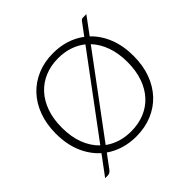

<svg xmlns="http://www.w3.org/2000/svg" viewBox="-192 -932 1177 1177"><g transform="rotate(-45 396.0 -344.0)"><path d="M225.5 -89Q260.5 -63.5 303 -50.2Q345.5 -37 395.5 -37Q459 -37 511.5 -58.5Q564 -80 601.5 -121Q639 -162 659.5 -220.8Q680 -279.5 680 -354Q680 -430 658.5 -489.8Q637 -549.5 598 -590.5ZM574 -613Q538 -641.5 493.2 -656.5Q448.5 -671.5 395.5 -671.5Q332.5 -671.5 280 -649.8Q227.5 -628 189.8 -587Q152 -546 131.2 -487Q110.5 -428 110.5 -354Q110.5 -274 134 -212.8Q157.5 -151.5 200.5 -110.5ZM627 -629Q677.5 -581.5 705.2 -511.8Q733 -442 733 -354Q733 -272 708.5 -205.2Q684 -138.5 639.5 -91.2Q595 -44 532.8 -18.2Q470.5 7.5 395.5 7.5Q338 7.5 288.2 -7.8Q238.5 -23 198 -51.5L132.5 36.5Q126 45 117.8 48.8Q109.5 52.5 101 52.5H79.5L172 -72Q118 -120 88.2 -191.2Q58.5 -262.5 58.5 -354Q58.5 -435.5 83 -502.2Q107.5 -569 152 -616.2Q196.5 -663.5 258.5 -689.5Q320.5 -715.5 395.5 -715.5Q456 -715.5 508 -698.8Q560 -682 601.5 -650.5L657 -725Q662.5 -733 667.2 -736.5Q672 -740 681.5 -740H709Z"/></g></svg>

Font: LatoLatin Light
Style: Regular
Weight: 300
Designer: Lukasz Dziedzic with Adam Twardoch and Botio Nikoltchev
Foundry: tyPoland Lukasz Dziedzic
Version: Version 2.015; 2015-08-06; http://www.latofonts.com/